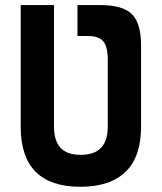

<svg xmlns="http://www.w3.org/2000/svg" viewBox="-20 -713 626 743"><path d="M279.8 -693.4H367.7Q455.1 -693.4 490.5 -658.2Q525.9 -623 525.9 -537.1V-222.7Q525.9 -106.4 466.1 -48.3Q406.2 9.8 291 9.8Q60.1 9.8 60.1 -222.7V-693.4H189V-222.7Q189 -168.5 214.1 -141.1Q239.3 -113.8 293 -113.8Q397 -113.8 397 -222.7V-482.4Q397 -532.7 379.4 -553.2Q361.8 -573.7 319.3 -573.7H279.8Z"/></svg>

Font: Cascadia Mono PL
Style: Bold
Weight: 700
Monospace: yes
Designer: Aaron Bell
Foundry: Saja Typeworks
Version: Version 2404.023; ttfautohint (v1.8.4)